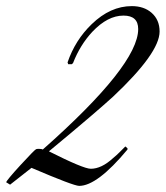

<svg xmlns="http://www.w3.org/2000/svg" viewBox="-64 -596 542 628"><path d="M195 12Q177 12 39 -47L-31 8L-44 0Q-43 -3 -31.5 -17Q-20 -31 3 -56Q49 -106 54 -108Q57 -109 60 -109Q63 -109 65 -109Q73 -109 76 -107Q388 -383 388 -501Q388 -545 340 -545Q288 -545 238 -492Q198 -449 175 -390L171 -386H159L157 -392Q182 -465 236 -517Q297 -576 367 -576Q407 -576 432 -554Q458 -531 458 -493Q458 -423 306 -280Q282 -258 229.5 -213Q177 -168 96 -101Q209 -44 233 -44Q268 -44 306 -79Q317 -88 326.5 -97.5Q336 -107 346 -117L353 -111V-107Q254 12 195 12Z"/></svg>

Font: Carattere
Style: Regular
Weight: 400
Designer: Robert E. Leuschke
Foundry: Robert E. Leuschke
Version: Version 1.010; ttfautohint (v1.8.3)